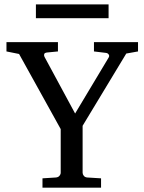

<svg xmlns="http://www.w3.org/2000/svg" viewBox="-20 -865 666 885"><path d="M562 -618.2 360.8 -285.2V-68.8Q360.8 -61.5 366.2 -54.7Q371.6 -47.9 381.8 -46.9L445.8 -43V0H175.8V-43L237.8 -46.9Q248.5 -47.9 254.2 -54.7Q259.8 -61.5 259.8 -68.8V-270L67.9 -616.2L9.8 -627.9V-670.9H247.1V-627.9L196.8 -623Q185.1 -621.6 183.6 -615.2Q182.1 -608.9 185.1 -603L326.2 -341.8L481 -600.1Q485.4 -607.4 481 -613.8Q476.6 -620.1 469.2 -621.1L413.1 -627.9V-670.9H616.2V-627.9ZM145.5 -781.2V-844.7H480.5V-781.2Z"/></svg>

Font: Charis SIL Eur
Style: Regular
Weight: 400
Foundry: SIL International
Version: Version 5.000